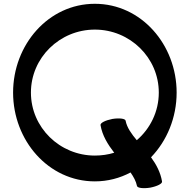

<svg xmlns="http://www.w3.org/2000/svg" viewBox="-20 -888 999 1012"><path d="M772 101C808 94 837 80 834 68C826 21 804 -21 776 -59C860 -146 911 -268 911 -400C911 -652 725 -868 480 -868C235 -868 49 -652 49 -400C49 -148 235 68 480 68C548 68 612 51 668 21C684 44 697 67 702 92C704 103 735 107 772 101ZM510 -228C519 -174 548 -127 582 -83C550 -73 515 -68 480 -68C295 -68 143 -216 143 -400C143 -584 295 -732 480 -732C665 -732 817 -584 817 -400C817 -300 772 -210 701 -149C674 -181 649 -215 642 -252C640 -263 609 -267 572 -261C536 -254 507 -240 510 -228Z"/></svg>

Font: Nupuram Expanded Bold
Style: Regular
Weight: 700
Width: 7
Designer: Santhosh Thottingal (santhosh.thottingal@gmail.com)
Foundry: SMC
Version: Version 1.000